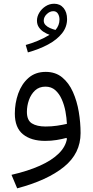

<svg xmlns="http://www.w3.org/2000/svg" viewBox="-20 -760 507 1042"><path d="M269.2 -699.3Q285.9 -699.3 294.3 -685.9Q302.8 -672.4 302.8 -654Q302.8 -622.7 281.3 -597.5Q266.3 -601.3 251.5 -607.7Q236.8 -614.1 227.1 -624.1Q217.4 -634.1 217.4 -648.3Q217.4 -667.7 233.9 -683.5Q250.4 -699.3 269.2 -699.3ZM274.1 -739.7Q248.5 -739.7 227.3 -726Q206.1 -712.4 193.4 -691.4Q180.6 -670.3 180.6 -648.1Q180.6 -627.2 190.9 -612Q201.2 -596.9 216.8 -586.9Q232.5 -576.9 248.9 -571.1Q221.4 -553.8 185.5 -538.8Q149.6 -523.9 119.6 -515.9L131.4 -475.6Q192.9 -492.7 240.9 -518.5Q288.9 -544.3 316.5 -579Q344 -613.6 344 -656.2Q344 -693.7 324.9 -716.7Q305.8 -739.7 274.1 -739.7ZM343.3 -7Q336.2 36.4 298.6 73.3Q261 110.3 196.3 139.3Q131.6 168.4 42.4 188.8L73.2 262.1Q236.9 218.8 327.1 145.6Q417.3 72.5 417.3 -37.7Q417.3 -94.8 407.5 -153.2Q397.7 -211.6 375.8 -260.8Q353.9 -310 317.6 -339.9Q281.3 -369.9 228.3 -369.9Q171.8 -369.9 134.5 -337Q97.1 -304 78.8 -252.1Q60.5 -200.1 60.5 -143.6Q60.5 -66.9 104.8 -31.2Q149 4.6 224.9 4.6Q257.3 4.6 286.5 -0.1Q315.8 -4.8 340.3 -11.5ZM343.1 -87.8Q318.7 -82.2 289.4 -77.8Q260.2 -73.4 227.3 -73.4Q180.3 -73.4 153.1 -90.3Q126 -107.3 126 -152.8Q126 -185.2 136.9 -216.7Q147.9 -248.2 170.1 -269Q192.4 -289.8 226.7 -289.8Q258.6 -289.8 280.2 -270.5Q301.8 -251.3 315.3 -220.6Q328.8 -190 335.3 -154.9Q341.7 -119.7 343.1 -87.8Z"/></svg>

Font: Estedad VF
Style: Regular
Weight: 100
Designer: Amin Abedi
Version: Version 7.3